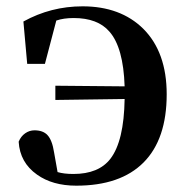

<svg xmlns="http://www.w3.org/2000/svg" viewBox="-20 -571 587 607"><path d="M221 16Q146 16 97 -19Q43 -57 39 -123Q46 -140 59.5 -149.5Q73 -159 89 -159Q116 -159 130 -144Q145 -128 151 -89L162 -27Q182 -21 212 -21Q292 -21 329 -69Q372 -125 374 -258L155 -255V-300L374 -298Q370 -421 326 -471Q289 -514 213 -514Q181 -514 158 -506L122 -369H66L54 -503Q141 -551 241 -551Q361 -551 433 -480Q507 -406 507 -273Q507 -131 434 -57.5Q361 16 221 16Z"/></svg>

Font: GenRyuMin TW B
Style: Regular
Weight: 700
Version: Version 1.501;PS 1;hotconv 16.6.51;makeotf.lib2.5.65220